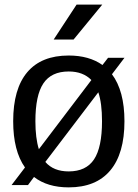

<svg xmlns="http://www.w3.org/2000/svg" viewBox="-20 -800 595 830"><path d="M464 -479Q518 -407 518 -276Q518 -136 456.5 -63Q395 10 277 10Q185 10 127 -35L101 0H30L88 -76Q37 -148 37 -276Q37 -416 98 -488Q159 -560 277 -560Q365 -560 423 -519L447 -550H518ZM148 -155 375 -454Q339 -491 277 -491Q202 -491 167.5 -439.5Q133 -388 133 -276Q133 -203 148 -155ZM405 -401 176 -100Q211 -59 277 -59Q352 -59 386.5 -111Q421 -163 421 -276Q421 -354 405 -401ZM311 -780H422L298 -629H212Z"/></svg>

Font: Krub Medium
Style: Regular
Weight: 500
Designer: Ekaluck Peanpanawate
Foundry: Cadson Demak Co.,Ltd.
Version: Version 1.000; ttfautohint (v1.6)